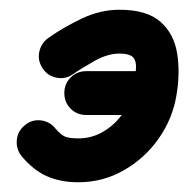

<svg xmlns="http://www.w3.org/2000/svg" viewBox="-20 -329 386 394"><path d="M157 -93Q138 -93 125 -106Q112 -119 112 -138Q112 -157 125 -170Q138 -183 157 -183Q192 -183 226.5 -183Q261 -183 296 -183Q296 -183 296 -183Q296 -183 296 -183Q314 -183 327.5 -170Q341 -157 341 -138Q341 -119 327.5 -106Q314 -93 296 -93Q261 -93 226.5 -93Q192 -93 157 -93Q157 -93 157 -93Q157 -93 157 -93ZM130 -177Q115 -166 96.5 -169.5Q78 -173 68 -188Q57 -204 60.5 -222Q64 -240 79 -251Q110 -273 148 -291Q186 -309 225 -309Q281 -309 309 -284.5Q337 -260 343.5 -219.5Q350 -179 342 -133Q334 -85 305.5 -44.5Q277 -4 234 20.5Q191 45 141 45Q104 45 76 32.5Q48 20 24 -9Q13 -23 14.5 -41.5Q16 -60 31 -72Q45 -84 63.5 -82Q82 -80 94 -65Q105 -52 114 -48.5Q123 -45 141 -45Q169 -45 193 -59.5Q217 -74 233 -97.5Q249 -121 253 -147Q256 -166 258.5 -182.5Q261 -199 255 -209Q249 -219 225 -219Q201 -219 175 -204.5Q149 -190 130 -177Q130 -177 130 -177Q130 -177 130 -177Z"/></svg>

Font: FRB American Cursive Black
Style: Bold Italic
Weight: 900
Italic angle: -25°
Version: Version 2.0;Modular Font Editor K font №1